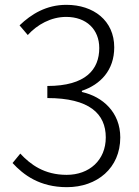

<svg xmlns="http://www.w3.org/2000/svg" viewBox="-20 -762 575 795"><path d="M257 13C382 13 478 -66 478 -193C478 -296 406 -362 319 -381V-386C396 -412 453 -471 453 -566C453 -677 367 -742 255 -742C172 -742 110 -704 61 -657L95 -617C134 -660 191 -692 254 -692C338 -692 391 -640 391 -563C391 -475 336 -406 176 -406V-356C350 -356 418 -291 418 -193C418 -99 350 -38 256 -38C163 -38 106 -81 64 -126L32 -87C77 -38 144 13 257 13Z"/></svg>

Font: Noto Sans KR Light
Style: Regular
Weight: 300
Designer: Ryoko NISHIZUKA 西塚涼子 (kana, bopomofo & ideographs); Paul D. Hunt (Latin, Greek & Cyrillic); Sandoll Communications 산돌커뮤니
Foundry: Adobe
Version: Version 2.004;hotconv 1.0.118;makeotfexe 2.5.65603